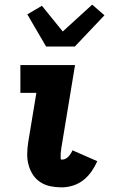

<svg xmlns="http://www.w3.org/2000/svg" viewBox="-20 -801 490 829"><path d="M246 8Q221 8 197 3Q173 -2 153.5 -15Q134 -28 121.5 -47.5Q109 -67 103 -90Q97 -113 97.5 -138Q98 -163 102 -188L137 -400H68V-520H304L246 -169Q245 -165 244.5 -161Q244 -157 244 -153.5Q244 -150 243 -146.5Q242 -143 242 -139Q242 -135 242 -131.5Q242 -128 242 -124Q242 -120 242 -116Q242 -112 246 -112H249Q256 -112 263 -115.5Q270 -119 275.5 -125Q281 -131 285.5 -138Q290 -145 293 -152L400 -105Q390 -82 375 -60.5Q360 -39 339.5 -23Q319 -7 294.5 0.5Q270 8 246 8ZM179 -600 98 -739 161 -776 251 -665 378 -781 431 -735 303 -600Z"/></svg>

Font: Iosevka Etoile Heavy
Style: Italic
Weight: 900
Italic angle: -9°
Designer: Belleve Invis
Foundry: Belleve Invis
Version: Version 22.1.2; ttfautohint (v1.8.4)